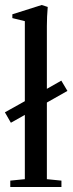

<svg xmlns="http://www.w3.org/2000/svg" viewBox="-20 -746 290 766"><path d="M21 0V-25.4L79.1 -31.2V-287.6L23.4 -256.3L-0.5 -297.9L79.1 -342.3V-661.6L29.3 -673.8V-689L146.5 -726.1L170.4 -718.3Q167 -678.2 167 -642.1V-391.6L224.6 -424.3L249 -383.3L167 -336.9V-31.2L225.1 -25.4V0Z"/></svg>

Font: Elstob 18pt Medium
Style: Regular
Weight: 500
Designer: Peter S. Baker
Version: Version 1.015